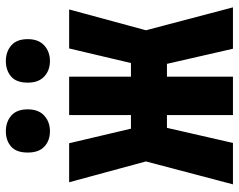

<svg xmlns="http://www.w3.org/2000/svg" viewBox="-98 -698 797 640"><g transform="rotate(-90 300.0 -378.5)"><path d="M5 0 89 -319 92 -251 12 -546H142L205 -279V-271L143 0ZM457 0 395 -271V-279L458 -546H588L508 -251L511 -319L595 0ZM236 0V-546H364V0ZM143 -220V-340H435V-220ZM416 -610Q385 -610 364.5 -629Q344 -648 344 -684Q344 -722 364.5 -739.5Q385 -757 416 -757Q447 -757 468 -739Q489 -721 489 -684Q489 -648 468 -629Q447 -610 416 -610ZM182 -610Q151 -610 131 -628.5Q111 -647 111 -684Q111 -722 131 -739.5Q151 -757 182 -757Q213 -757 234 -739Q255 -721 255 -684Q255 -648 234 -629Q213 -610 182 -610Z"/></g></svg>

Font: Noto Sans Mono
Style: Bold
Weight: 700
Designer: Monotype Design Team
Foundry: Monotype Imaging Inc.
Version: Version 2.014